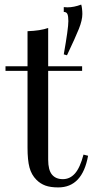

<svg xmlns="http://www.w3.org/2000/svg" viewBox="-20 -803 404 837"><path d="M190 -514H338V-494H190V-107Q190 -62 206.5 -42Q223 -22 254 -22Q285 -22 307 -47Q329 -72 344 -129L364 -124Q339 14 234 14Q200 14 178 6Q156 -2 139 -19Q117 -41 108.5 -73Q100 -105 100 -159V-494H4V-514H100V-667Q156 -669 190 -681ZM339 -742Q339 -715 324 -677.5Q309 -640 272 -562L258 -566Q278 -679 278 -711Q278 -732 274 -741.5Q270 -751 258 -751V-772L274 -771Q302 -771 334 -783Q336 -778 337.5 -765.5Q339 -753 339 -742Z"/></svg>

Font: Myanmar April Display
Style: Regular
Weight: 400
Designer: Khon Soe Zaw Thu
Foundry: Myanmar OS
Version: Version 2.50 April 12, 2019